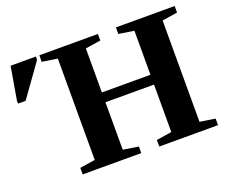

<svg xmlns="http://www.w3.org/2000/svg" viewBox="-150 -823 1168 992"><g transform="rotate(-20 434.0 -327.5)"><path d="M148 0V-36L232 -49V-606L148 -619V-655H470V-619L386 -606V-364H653V-606L569 -619V-655H892V-619L808 -606V-49L892 -36V0H569V-36L653 -49V-310H386V-49L470 -36V0ZM-41 -458V-474L-10 -655H129V-637L1 -458Z"/></g></svg>

Font: Libra Serif Modern
Style: Bold
Weight: 700
Designer: Stefan Peev, Context Ltd
Foundry: Ascender Corporation
Version: Version 1.000